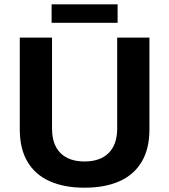

<svg xmlns="http://www.w3.org/2000/svg" viewBox="-20 -861 788 893"><path d="M373 12Q279 12 211.5 -18Q144 -48 108 -108.5Q72 -169 72 -259V-686H222V-263Q222 -189 261 -149.5Q300 -110 373 -110Q446 -110 485.5 -149.5Q525 -189 525 -263V-686H675V-259Q675 -169 639 -108.5Q603 -48 535.5 -18Q468 12 373 12ZM220 -755V-841H527V-755Z"/></svg>

Font: Archivo SemiBold
Style: Bold
Weight: 700
Version: Version 2.001